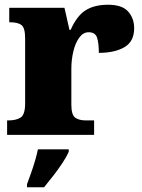

<svg xmlns="http://www.w3.org/2000/svg" viewBox="-20 -569 601 810"><path d="M10 0V-61H15Q49 -61 67.5 -73.5Q86 -86 86 -133V-407Q86 -451 71 -463Q56 -475 23 -475H19V-536H252L273 -443H278Q304 -502 341 -525.5Q378 -549 436 -549Q495 -549 520.5 -520.5Q546 -492 546 -450Q546 -394 505 -370Q464 -346 397 -346Q397 -387 389.5 -410Q382 -433 354 -433Q331 -433 314.5 -410.5Q298 -388 289.5 -352.5Q281 -317 281 -278V-128Q281 -84 297.5 -72.5Q314 -61 342 -61H377V0ZM94 208Q101 189 110.5 162.5Q120 136 128 108.5Q136 81 140 61H270V71Q261 92 243.5 118.5Q226 145 205 172Q184 199 166 221H94Z"/></svg>

Font: Noto Serif Black
Style: Regular
Weight: 900
Designer: Monotype Design Team
Foundry: Monotype Imaging Inc.
Version: Version 2.014; ttfautohint (v1.8.4.7-5d5b)